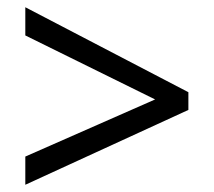

<svg xmlns="http://www.w3.org/2000/svg" viewBox="-20 -588 591 531"><path d="M50 -155 409 -313 50 -490V-568L501 -333V-284L50 -77Z"/></svg>

Font: gurmukhi115
Style: Regular
Weight: 400
Designer: Jelle Bosma - Monotype Design Team
Foundry: Monotype Imaging Inc.
Version: Version 2.003